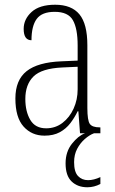

<svg xmlns="http://www.w3.org/2000/svg" viewBox="-20 -563 486 811"><path d="M168 10Q114 10 79.5 -28.5Q45 -67 45 -147Q45 -225 92.5 -262.5Q140 -300 239 -304L308 -307V-371Q308 -442 288 -477.5Q268 -513 211 -513Q157 -513 135 -483Q113 -453 113 -393Q80 -393 80 -441Q80 -482 113.5 -512.5Q147 -543 213 -543Q282 -543 315.5 -502.5Q349 -462 349 -372V-107Q349 -54 359.5 -39.5Q370 -25 401 -25H404V0H318L311 -93H308Q295 -66 277 -42.5Q259 -19 232.5 -4.5Q206 10 168 10ZM175 -21Q214 -21 244 -44Q274 -67 291 -104.5Q308 -142 308 -186V-281L243 -278Q156 -274 121.5 -240Q87 -206 87 -145Q87 -92 108 -56.5Q129 -21 175 -21ZM349 228Q308 228 282.5 203.5Q257 179 257 127Q257 78 284 44Q311 10 339 0H377Q358 7 338.5 24Q319 41 306 65.5Q293 90 293 122Q293 163 309.5 180.5Q326 198 352 198Q376 198 404 185V214Q378 228 349 228Z"/></svg>

Font: Noto Serif Tamil Condensed ExtraLight
Style: Italic
Weight: 200
Width: 3
Italic angle: -12°
Designer: Indian Type Foundry, Tom Grace, and the Monotype Design Team
Foundry: Monotype Imaging Inc.
Version: Version 2.003; ttfautohint (v1.8.4.7-5d5b)